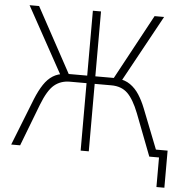

<svg xmlns="http://www.w3.org/2000/svg" viewBox="-57 -760 922 964"><g transform="rotate(5 403.5 -278.0)"><path d="M767 149V0H733V-38H807V149ZM22 0 116 -238Q134 -282 154 -312Q174 -342 199.5 -358Q225 -374 257 -376L243 -360L53 -705H101L287 -363L270 -378H372V-705H413V-378H515L498 -363L683 -705H731L542 -360L528 -376Q563 -373 589.5 -354.5Q616 -336 635 -306.5Q654 -277 669 -239L763 0H718L637 -211Q610 -280 579 -310Q548 -340 497 -340H413V0H372V-340H288Q242 -340 209.5 -313Q177 -286 148 -211L67 0Z"/></g></svg>

Font: Nunito Sans 10pt Condensed ExtraLight
Style: Regular
Weight: 250
Width: 3
Designer: Vernon Adams
Foundry: Vernon Adams
Version: Version 3.101;gftools[0.9.27]